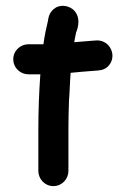

<svg xmlns="http://www.w3.org/2000/svg" viewBox="-20 -626 426 651"><path d="M76.5 -374H116.8C112.4 -313.9 110 -250 110 -185.5V-46.5C110 -19.5 131.4 5 161 5C190.6 5 212 -19.5 212 -46.5V-185.5C212 -218.5 212.7 -251.8 213.9 -284.3C216.5 -316.4 217 -349.2 219.5 -379.1C245.6 -381.8 273.7 -384.1 301.3 -386.1L311.7 -386.9C328.7 -388.1 340.7 -393.9 349.7 -404.8C377.1 -438.1 352.7 -489 309.5 -489C308.1 -489 308.1 -489 307.3 -488.9L292.7 -487.9C271.7 -486.3 253.1 -484.9 231.7 -482.9C232.2 -486.4 233.1 -491.1 233.8 -494.6L237.9 -515.5C239.2 -519.4 258.2 -559.4 232.6 -589.1C219.2 -604.5 190.2 -613 168.3 -599.7C146.5 -586.5 143.9 -564.3 142.6 -555.4C136.7 -531.5 131.3 -505.5 127.2 -476H76.5C49.5 -476 25 -454.6 25 -425C25 -395.4 49.5 -374 76.5 -374Z"/></svg>

Font: Take Off
Style: YouHoser
Weight: 400
Foundry: Cannot Into Space Fonts
Version: Version 0.89